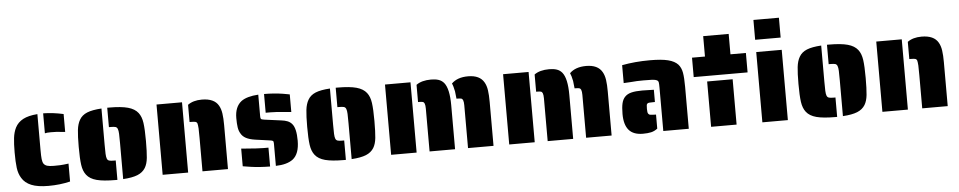

<svg xmlns="http://www.w3.org/2000/svg" viewBox="-41 -1062 6931 1388"><g transform="rotate(-5 3424.0 -367.5)"><path d="M388 -373Q363 -377 316 -377Q285 -377 272 -373V-518Q343 -517 419 -500V-370ZM73 -67Q53 -99 47.5 -142Q42 -185 42 -254Q42 -317 47 -359Q52 -401 68 -433Q87 -470 125.5 -490.5Q164 -511 230 -516V-255Q230 -211 232.5 -189Q235 -167 243 -155Q252 -143 268.5 -138Q285 -133 316 -133Q369 -133 389 -136L423 -140V-10Q349 8 265 8Q187 8 141 -11Q95 -30 73 -67Z M807 -254Q807 -305 806 -322Q805 -346 800 -358.5Q795 -371 784 -374Q772 -377 751 -377H737V-518H751Q838 -518 887 -504.5Q936 -491 960 -460Q982 -432 988.5 -385.5Q995 -339 995 -254Q995 -175 990.5 -131.5Q986 -88 969 -60Q950 -29 912 -13.5Q874 2 807 6ZM542 -49Q520 -77 513.5 -123Q507 -169 507 -254Q507 -332 512 -376Q517 -420 534 -449Q552 -481 590 -496.5Q628 -512 695 -516V-254Q695 -203 696 -187Q697 -163 702 -151Q707 -139 719 -136Q729 -133 751 -133H765V8H751Q664 8 615 -5Q566 -18 542 -49Z M1383 -241Q1383 -294 1382 -311Q1380 -339 1377 -348Q1373 -358 1363 -360.5Q1353 -363 1331 -363H1321V-488Q1360 -517 1423 -517Q1513 -517 1544 -462Q1558 -438 1563 -403.5Q1568 -369 1568 -319V0H1383ZM1094 -510H1279V0H1094Z M2008 -376Q1946 -382 1908 -382H1875V-518Q1946 -518 2010 -508L2060 -499V-371Q2041 -372 2008 -376ZM1915 -155Q1915 -170 1910 -174Q1905 -178 1889 -180L1781 -195Q1741 -201 1716.5 -214Q1692 -227 1680 -249Q1668 -268 1664 -295Q1660 -322 1660 -362Q1660 -444 1709 -482Q1750 -512 1833 -517V-360Q1833 -345 1837 -340.5Q1841 -336 1862 -333L1982 -317Q2008 -314 2027 -306.5Q2046 -299 2059 -284Q2088 -252 2088 -161Q2088 -65 2039 -27Q1996 5 1915 7ZM1733 -2 1676 -11V-139Q1716 -135 1784 -131Q1822 -129 1838 -129H1873V8Q1793 7 1733 -2Z M2465 -254Q2465 -305 2464 -322Q2463 -346 2458 -358.5Q2453 -371 2442 -374Q2430 -377 2409 -377H2395V-518H2409Q2496 -518 2545 -504.5Q2594 -491 2618 -460Q2640 -432 2646.5 -385.5Q2653 -339 2653 -254Q2653 -175 2648.5 -131.5Q2644 -88 2627 -60Q2608 -29 2570 -13.5Q2532 2 2465 6ZM2200 -49Q2178 -77 2171.5 -123Q2165 -169 2165 -254Q2165 -332 2170 -376Q2175 -420 2192 -449Q2210 -481 2248 -496.5Q2286 -512 2353 -516V-254Q2353 -203 2354 -187Q2355 -163 2360 -151Q2365 -139 2377 -136Q2387 -133 2409 -133H2423V8H2409Q2322 8 2273 -5Q2224 -18 2200 -49Z M3031 -311Q3031 -335 3026 -348Q3022 -358 3013.5 -360.5Q3005 -363 2984 -363H2979V-488Q3018 -517 3087 -517Q3118 -517 3141 -509.5Q3164 -502 3180 -483Q3216 -439 3216 -319V0H3031ZM3310 -311Q3310 -335 3305 -348Q3301 -358 3292.5 -360.5Q3284 -363 3263 -363H3258Q3256 -389 3252 -417Q3244 -457 3235 -475Q3277 -517 3355 -517Q3440 -517 3471 -462Q3485 -438 3490 -403.5Q3495 -369 3495 -319V0H3310ZM2752 -510H2937V0H2752Z M3888 -311Q3888 -335 3883 -348Q3879 -358 3870.5 -360.5Q3862 -363 3841 -363H3836V-488Q3875 -517 3944 -517Q3975 -517 3998 -509.5Q4021 -502 4037 -483Q4073 -439 4073 -319V0H3888ZM4167 -311Q4167 -335 4162 -348Q4158 -358 4149.5 -360.5Q4141 -363 4120 -363H4115Q4113 -389 4109 -417Q4101 -457 4092 -475Q4134 -517 4212 -517Q4297 -517 4328 -462Q4342 -438 4347 -403.5Q4352 -369 4352 -319V0H4167ZM3609 -510H3794V0H3609Z M4727 -316Q4727 -342 4725 -353Q4723 -364 4713 -369Q4704 -374 4679 -376Q4664 -377 4614 -377Q4566 -377 4525 -373L4472 -370V-500Q4566 -518 4675 -518Q4759 -518 4806.5 -506Q4854 -494 4878 -468Q4899 -444 4905.5 -407Q4912 -370 4912 -304V0H4727ZM4444 -148Q4444 -196 4451 -225.5Q4458 -255 4475 -272Q4492 -290 4522 -297.5Q4552 -305 4601 -305L4685 -303V-214H4675Q4652 -214 4645 -213Q4625 -212 4624 -194Q4623 -188 4623 -169Q4623 -154 4624.5 -146Q4626 -138 4630 -133Q4635 -126 4645 -125Q4659 -123 4675 -123H4685V-21Q4663 -4 4638.5 1.5Q4614 7 4579 7Q4510 7 4477 -31.5Q4444 -70 4444 -148Z M4980 -510H5074V-658H5259V-510H5371V-369H4980ZM5074 -329H5259V0H5074Z M5446 -743H5631V-599H5446ZM5446 -510H5631V0H5446Z M6030 -254Q6030 -305 6029 -322Q6028 -346 6023 -358.5Q6018 -371 6007 -374Q5995 -377 5974 -377H5960V-518H5974Q6061 -518 6110 -504.5Q6159 -491 6183 -460Q6205 -432 6211.5 -385.5Q6218 -339 6218 -254Q6218 -175 6213.5 -131.5Q6209 -88 6192 -60Q6173 -29 6135 -13.5Q6097 2 6030 6ZM5765 -49Q5743 -77 5736.5 -123Q5730 -169 5730 -254Q5730 -332 5735 -376Q5740 -420 5757 -449Q5775 -481 5813 -496.5Q5851 -512 5918 -516V-254Q5918 -203 5919 -187Q5920 -163 5925 -151Q5930 -139 5942 -136Q5952 -133 5974 -133H5988V8H5974Q5887 8 5838 -5Q5789 -18 5765 -49Z M6606 -241Q6606 -294 6605 -311Q6603 -339 6600 -348Q6596 -358 6586 -360.5Q6576 -363 6554 -363H6544V-488Q6583 -517 6646 -517Q6736 -517 6767 -462Q6781 -438 6786 -403.5Q6791 -369 6791 -319V0H6606ZM6317 -510H6502V0H6317Z"/></g></svg>

Font: Saira Stencil One
Style: Regular
Weight: 400
Designer: Hector Gatti with collaboration of the Omnibus-Type team
Foundry: Omnibus-Type
Version: Version 1.004